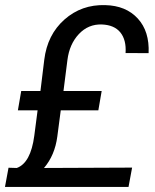

<svg xmlns="http://www.w3.org/2000/svg" viewBox="-26 -741 615 761"><path d="M214.8 -303.7 201.2 -200.2Q191.4 -125.5 148.4 -75.2L497.6 -76.7L483.4 0H-6.3L7.8 -76.2L40.5 -75.2Q95.7 -95.2 109.9 -203.1L123 -303.7H44.9L58.1 -380.4H134.3L149.4 -503.9Q161.6 -603.5 229.5 -663.6Q297.4 -723.6 391.1 -720.7Q473.1 -718.8 520 -667.7Q566.9 -616.7 563 -530.3L471.7 -530.8Q475.1 -582.5 451.2 -612.3Q427.2 -642.1 377.9 -644Q324.2 -646 286.6 -606Q249 -565.9 241.2 -502.9L225.6 -380.4H377L363.8 -303.7Z"/></svg>

Font: TypoPRO Roboto
Style: Italic
Weight: 400
Italic angle: -12°
Designer: Google
Version: Version 2.136; 2016